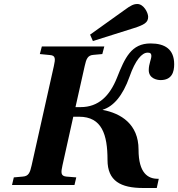

<svg xmlns="http://www.w3.org/2000/svg" viewBox="-20 -924 890 959"><path d="M430 -751 444 -719 647 -783C700 -800 720 -811 720 -840C720 -860 698 -904 666 -904C648 -904 633 -897 602 -874ZM40 0H352L361 -38L311 -42C283 -45 284 -62 292 -98L346 -341H375C489 -341 517 -252 517 -125C517 -20 583 15 695 15H763L773 -31H768C720 -31 672 -58 672 -177C672 -304 584 -358 493 -375V-376C546 -392 593 -445 627 -541C656 -624 689 -661 717 -661C728 -661 736 -659 736 -644C736 -629 723 -604 723 -574C723 -532 764 -524 782 -524C839 -524 850 -565 850 -603C850 -678 804 -707 732 -707C636 -707 604 -636 564 -535C528 -445 472 -389 383 -389H357L403 -594C411 -630 418 -648 447 -650L491 -654L501 -692H189L179 -654L230 -649C258 -647 257 -630 249 -594L138 -98C130 -62 123 -44 94 -42L49 -38Z"/></svg>

Font: Heuristica
Style: Bold Italic
Weight: 700
Italic angle: -13°
Version: Version 1.0.1